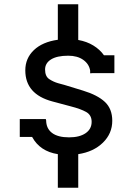

<svg xmlns="http://www.w3.org/2000/svg" viewBox="-20 -792 631 903"><path d="M404 -448V-460Q399 -491 371.5 -510.5Q344 -530 301 -530Q248 -530 220 -512.5Q192 -495 192 -465Q192 -433 211.5 -420Q231 -407 254 -400.5Q277 -394 285 -392L370 -366Q439 -345 473.5 -312.5Q508 -280 508 -224Q508 -164 464 -121Q420 -78 348 -67V91H252V-67Q168 -80 131 -148H73V-232H196V-227H197Q197 -188 224.5 -167Q252 -146 305 -146Q354 -146 382.5 -165.5Q411 -185 411 -219Q411 -251 385 -265.5Q359 -280 312 -292L226 -315Q99 -349 99 -461Q99 -518 139.5 -556.5Q180 -595 252 -605V-772H348V-604Q388 -597 419 -578Q450 -559 469 -532H518V-448H413L405 -447V-448Z"/></svg>

Font: Arvo
Style: Regular
Weight: 400
Designer: Anton Koovit (Cyrillic Expansion: Cyreal)
Foundry: Anton Koovit, Yassin Baggar
Version: Version 3.000